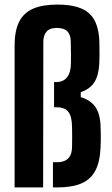

<svg xmlns="http://www.w3.org/2000/svg" viewBox="-20 -820 491 840"><path d="M43.9 0V-621.2Q43.9 -685.2 63.6 -724.5Q83.3 -763.8 124.6 -781.9Q166 -800 231.3 -800Q330.2 -800 372.5 -759.3Q414.8 -718.7 415 -624.8Q415.3 -599.9 415.3 -579.6Q415.3 -559.2 414.3 -539.6Q411.3 -489 392.4 -459.7Q373.4 -430.4 333.3 -416.7V-394.9Q376.7 -382 397.5 -351.7Q418.3 -321.3 420 -267.7Q420.7 -251.2 420.9 -236.5Q421.2 -221.8 420.9 -207Q420.7 -192.2 420 -175.2Q417.4 -112.8 397.5 -74.2Q377.6 -35.6 336.8 -17.8Q295.9 0 230.1 0H211.6V-110.3H230.1Q262 -110.3 278.5 -127.1Q295 -143.9 295.2 -176.8Q295.7 -199.1 295.7 -219.5Q295.7 -239.9 295.2 -262Q295 -310.1 279.4 -330.3Q263.8 -350.6 228.9 -350.6H216.5V-460.9H224.8Q257 -460.9 273.5 -481.9Q290 -502.9 290.2 -542.8Q290.6 -563.3 290.5 -577.2Q290.4 -591.1 290.1 -605Q289.7 -618.9 289.5 -639.3Q289.2 -668.2 274.6 -683Q260 -697.8 228.1 -697.8Q197.9 -697.8 184.1 -682.3Q170.3 -666.9 169.6 -639.7L168.7 0Z"/></svg>

Font: Big Shoulders Thin
Style: Regular
Weight: 100
Designer: Patric King
Foundry: XO Type Co
Version: Version 2.002